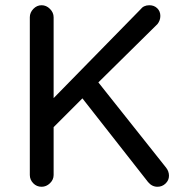

<svg xmlns="http://www.w3.org/2000/svg" viewBox="-20 -708 694 734"><path d="M94 -39V-642Q94 -660 107.5 -674Q121 -688 139 -688Q157 -688 171 -674Q185 -660 185 -642V-333L517 -672Q529 -688 551 -688Q569 -688 581 -676.5Q593 -665 593 -647Q593 -630 582 -616L356 -393L615 -67Q626 -53 626 -36Q626 -19 613 -6.5Q600 6 582 6Q561 6 546 -12L295 -332L185 -222V-39Q185 -21 171 -7.5Q157 6 139 6Q120 6 107 -7.5Q94 -21 94 -39Z"/></svg>

Font: 寒蝉全圆体
Style: Regular
Weight: 400
Designer: Warren2060
      Designed by Motoya company      

      [Varela Round]
      Joe Prince(Latin component); Avraham Cornf
Foundry: ChillType
Version: Version 3.200